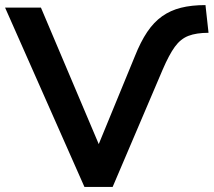

<svg xmlns="http://www.w3.org/2000/svg" viewBox="-29 -735 840 755"><path d="M303 0 -9 -705H132L373 -136H346L501 -513Q524 -571 550 -609.5Q576 -648 608.5 -671Q641 -694 682.5 -704.5Q724 -715 779 -715L791 -606Q743 -606 712 -594Q681 -582 658.5 -551Q636 -520 611 -462L414 0Z"/></svg>

Font: Nunito Sans 10pt
Style: Bold
Weight: 700
Designer: Vernon Adams
Foundry: Vernon Adams
Version: Version 3.101;gftools[0.9.27]